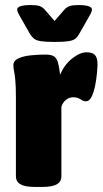

<svg xmlns="http://www.w3.org/2000/svg" viewBox="-20 -738 406 760"><path d="M119 2Q79 2 61 -8.5Q43 -19 43 -40V-349Q43 -398 40.5 -422Q38 -446 35.5 -457.5Q33 -469 33 -480Q33 -498 53 -507Q73 -516 102 -519Q131 -522 158 -522Q181 -522 192 -516Q203 -510 208.5 -493Q214 -476 218 -442Q234 -481 265 -506Q296 -531 323 -531Q346 -531 356 -520Q366 -509 366 -484Q366 -474 364 -450.5Q362 -427 357 -401Q352 -375 343 -356Q334 -337 320 -337Q310 -337 298.5 -345Q287 -353 270 -353Q254 -353 241 -342.5Q228 -332 223 -315V-40Q223 -19 205 -8.5Q187 2 147 2ZM290 -718Q344 -718 344 -700Q344 -692 334 -675L293 -603Q287 -592 278.5 -585Q270 -578 251.5 -575Q233 -572 196 -572Q160 -572 141.5 -575Q123 -578 114.5 -585Q106 -592 99 -603L58 -675Q48 -692 48 -700Q48 -718 102 -718Q124 -718 135.5 -714.5Q147 -711 157 -700L196 -655L235 -700Q244 -710 256 -714Q268 -718 290 -718Z"/></svg>

Font: Asap Black
Style: Regular
Weight: 900
Designer: Pablo Cosgaya
Foundry: Omnibus-Type
Version: Version 3.001; ttfautohint (v1.8.4.7-5d5b)